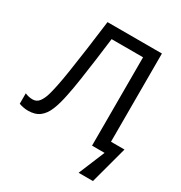

<svg xmlns="http://www.w3.org/2000/svg" viewBox="-205 -861 1128 1195"><g transform="rotate(30 359.5 -263.0)"><path d="M611 -80H708L636 188H533L611 0H521V-635H295Q286 -561 275 -479.5Q264 -398 253 -324Q242 -250 231 -198Q218 -131 199 -84Q180 -37 148.5 -13Q117 11 66 11Q49 11 31.5 7.5Q14 4 1 -1V-76Q12 -71 26 -67.5Q40 -64 56 -64Q86 -64 103.5 -88.5Q121 -113 131 -149.5Q141 -186 148 -222Q156 -260 167.5 -333.5Q179 -407 192.5 -505Q206 -603 220 -714H611Z"/></g></svg>

Font: Go Noto Current
Style: Regular
Weight: 400
Designer: Monotype Design Team
Foundry: Monotype Imaging Inc.
Version: Version 2.007; ttfautohint (v1.8) -l 8 -r 50 -G 200 -x 14 -D